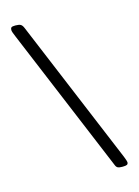

<svg xmlns="http://www.w3.org/2000/svg" viewBox="-118 -769 658 911"><g transform="rotate(-15 211.0 -313.5)"><path d="M335 61 38 -651Q26 -678 26 -687Q26 -696 30.5 -699.5Q35 -703 48 -703H52Q68 -703 76 -698.5Q84 -694 90 -679L387 33Q396 56 396 61Q396 70 390 73Q384 76 370 76H366Q353 76 346 73Q339 70 335 61Z"/></g></svg>

Font: Asap-Regular
Style: Regular
Weight: 400
Designer: Pablo Cosgaya
Foundry: Omnibus-Type
Version: Version 2.000; ttfautohint (v1.8)